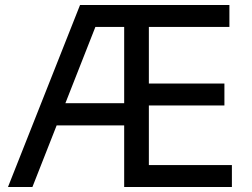

<svg xmlns="http://www.w3.org/2000/svg" viewBox="-20 -750 1012 770"><path d="M110 0H12L301 -730H499V-642H321L372 -666ZM499 -247H178L214 -336H499ZM577 0H478V-730H577ZM910 0H556V-88H910ZM880 -327H556V-415H880ZM900 -642H556V-730H900Z"/></svg>

Font: Sora Variable
Style: Regular
Weight: 400
Designer: Jonathan Barnbrook, Julián Moncada
Foundry: Barnbrook Fonts
Version: Version 2.000